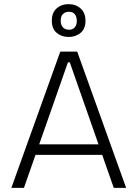

<svg xmlns="http://www.w3.org/2000/svg" viewBox="-20 -910 666 930"><path d="M35 0 272 -660H354L591 0H531L318 -608H309L96 0ZM134 -160V-211H498V-160ZM313 -731Q278 -731 254.5 -751Q231 -771 231 -810Q231 -849 254.5 -869.5Q278 -890 312 -890Q347 -890 370.5 -869Q394 -848 394 -809Q394 -770 370 -750.5Q346 -731 313 -731ZM315 -766Q332 -766 342 -777.5Q352 -789 352 -808Q352 -830 342 -841.5Q332 -853 314 -853Q296 -853 285 -842Q274 -831 274 -810Q274 -790 284.5 -778Q295 -766 315 -766Z"/></svg>

Font: Bricolage Grotesque ExtraLight
Style: Regular
Weight: 250
Designer: Mathieu Triay
Foundry: Atelier Triay
Version: Version 1.000;gftools[0.9.30]